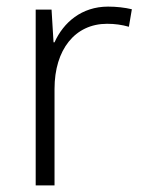

<svg xmlns="http://www.w3.org/2000/svg" viewBox="-20 -561 434 581"><path d="M307 -541C227 -541 172 -493 145 -433H142L136 -532H88V0H145V-292C145 -411 207 -489 304 -489C328 -489 349 -486 370 -480L379 -533C358 -538 333 -541 307 -541Z"/></svg>

Font: Noto Sans Gurmukhi Light
Style: Regular
Weight: 300
Designer: Jelle Bosma - Monotype Design Team
Foundry: Monotype Imaging Inc.
Version: Version 2.004